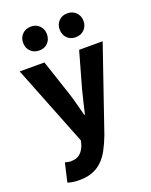

<svg xmlns="http://www.w3.org/2000/svg" viewBox="-165 -799 851 1081"><g transform="rotate(-20 260.5 -259.0)"><path d="M157 -569Q125 -569 105 -589.5Q85 -610 85 -641Q85 -671 105 -691.5Q125 -712 157 -712Q189 -712 208.5 -691.5Q228 -671 228 -641Q228 -610 208.5 -589.5Q189 -569 157 -569ZM375 -569Q343 -569 323.5 -589.5Q304 -610 304 -641Q304 -671 323.5 -691.5Q343 -712 375 -712Q407 -712 427 -691.5Q447 -671 447 -641Q447 -610 427 -589.5Q407 -569 375 -569ZM120 194Q97 194 81 191.5Q65 189 50 184L76 72Q83 74 92 76Q101 78 109 78Q146 78 166 60Q186 42 196 13L203 -13L12 -496H160L231 -283Q242 -249 251 -214Q260 -179 270 -142H274Q282 -177 290.5 -212.5Q299 -248 308 -283L368 -496H509L337 5Q319 52 299.5 87.5Q280 123 254.5 146.5Q229 170 196.5 182Q164 194 120 194Z"/></g></svg>

Font: TypoPRO Source Sans Pro
Style: Bold
Weight: 700
Designer: Paul D. Hunt
Foundry: Adobe Systems Incorporated
Version: Version 2.020;PS 2.000;hotconv 1.0.86;makeotf.lib2.5.63406